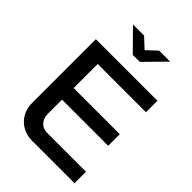

<svg xmlns="http://www.w3.org/2000/svg" viewBox="-252 -990 1100 1100"><g transform="rotate(45 297.5 -440.0)"><path d="M67 -670V-153C67 -67 130 0 220 0H564V-93H248C205 -93 175 -126 175 -172V-288H549V-382H175V-577H566V-670ZM158 -880 280 -756H337L459 -880H370L309 -823L248 -880Z"/></g></svg>

Font: LT Wave Text Medium
Style: Regular
Weight: 500
Designer: Daniel Lyons
Version: Version 2.5 (Glyphs App)